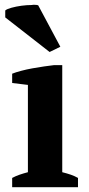

<svg xmlns="http://www.w3.org/2000/svg" viewBox="-20 -785 372 805"><path d="M307 0H31V-39Q46 -47 62 -52.5Q78 -58 97 -63V-429L31 -437V-476Q46 -482 68.5 -488Q91 -494 116 -498.5Q141 -503 165 -506.5Q189 -510 207 -512H241V-63Q261 -58 277 -52.5Q293 -47 307 -39ZM233 -589 188 -567 2 -712V-741Q8 -747 28 -752.5Q48 -758 70.5 -761Q93 -764 113 -764Q117 -764 120 -765Q134 -765 140 -763Z"/></svg>

Font: PTSerif
Style: Bold
Weight: 700
Designer: A.Korolkova, O.Umpeleva, V.Yefimov
Foundry: ParaType Ltd
Version: Version 1.000W OFL; ttfautohint (v1.2) -l 8 -r 50 -G 200 -x 